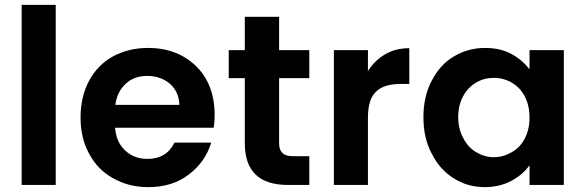

<svg xmlns="http://www.w3.org/2000/svg" viewBox="-20 -760 2405 789"><path d="M69 -740C69 -740 69 0 69 0C69 0 209 0 209 0C209 0 209 -740 209 -740C209 -740 69 -740 69 -740Z M862 -289C862 -289 862 -289 862 -289C862 -343 851 -391 828 -433C805 -474 772 -506 731 -529C689 -552 642 -563 589 -563C589 -563 589 -563 589 -563C534 -563 486 -551 444 -528C402 -505 369 -471 346 -428C323 -385 311 -334 311 -277C311 -277 311 -277 311 -277C311 -220 323 -170 347 -127C370 -84 403 -50 446 -27C488 -3 536 9 589 9C589 9 589 9 589 9C655 9 711 -8 756 -43C801 -77 832 -121 848 -174C848 -174 697 -174 697 -174C697 -174 697 -174 697 -174C675 -129 638 -107 586 -107C586 -107 586 -107 586 -107C550 -107 520 -118 495 -141C470 -164 456 -195 453 -235C453 -235 858 -235 858 -235C858 -235 858 -235 858 -235C861 -251 862 -269 862 -289ZM454 -329C454 -329 454 -329 454 -329C459 -366 474 -396 498 -417C521 -438 550 -448 585 -448C585 -448 585 -448 585 -448C622 -448 653 -437 678 -416C703 -394 716 -365 717 -329C717 -329 454 -329 454 -329Z M1251 -439C1251 -439 1251 -554 1251 -554C1251 -554 1127 -554 1127 -554C1127 -554 1127 -691 1127 -691C1127 -691 986 -691 986 -691C986 -691 986 -554 986 -554C986 -554 920 -554 920 -554C920 -554 920 -439 920 -439C920 -439 986 -439 986 -439C986 -439 986 -172 986 -172C986 -172 986 -172 986 -172C986 -57 1045 0 1163 0C1163 0 1251 0 1251 0C1251 0 1251 -118 1251 -118C1251 -118 1186 -118 1186 -118C1186 -118 1186 -118 1186 -118C1165 -118 1150 -122 1141 -131C1132 -139 1127 -152 1127 -171C1127 -171 1127 -439 1127 -439C1127 -439 1251 -439 1251 -439Z M1492 -468C1492 -468 1492 -554 1492 -554C1492 -554 1352 -554 1352 -554C1352 -554 1352 0 1352 0C1352 0 1492 0 1492 0C1492 0 1492 -276 1492 -276C1492 -276 1492 -276 1492 -276C1492 -327 1503 -363 1526 -384C1548 -405 1581 -415 1625 -415C1625 -415 1662 -415 1662 -415C1662 -415 1662 -562 1662 -562C1662 -562 1662 -562 1662 -562C1625 -562 1592 -554 1563 -537C1534 -520 1510 -497 1492 -468Z M1720 -279C1720 -279 1720 -279 1720 -279C1720 -222 1731 -172 1754 -129C1776 -85 1806 -51 1845 -27C1883 -3 1925 9 1972 9C1972 9 1972 9 1972 9C2013 9 2050 0 2082 -17C2113 -34 2138 -55 2156 -81C2156 -81 2156 0 2156 0C2156 0 2297 0 2297 0C2297 0 2297 -554 2297 -554C2297 -554 2156 -554 2156 -554C2156 -554 2156 -475 2156 -475C2156 -475 2156 -475 2156 -475C2137 -500 2113 -521 2082 -538C2051 -555 2014 -563 1973 -563C1973 -563 1973 -563 1973 -563C1926 -563 1883 -551 1845 -528C1806 -505 1776 -471 1754 -428C1731 -385 1720 -335 1720 -279ZM2156 -277C2156 -277 2156 -277 2156 -277C2156 -243 2149 -214 2136 -190C2123 -165 2105 -147 2082 -134C2059 -121 2035 -114 2009 -114C2009 -114 2009 -114 2009 -114C1984 -114 1960 -121 1938 -134C1915 -147 1897 -167 1884 -192C1870 -217 1863 -246 1863 -279C1863 -279 1863 -279 1863 -279C1863 -312 1870 -341 1884 -366C1897 -390 1915 -408 1937 -421C1959 -434 1983 -440 2009 -440C2009 -440 2009 -440 2009 -440C2035 -440 2059 -434 2082 -421C2105 -408 2123 -389 2136 -365C2149 -340 2156 -311 2156 -277Z"/></svg>

Font: Girnar Poppins
Style: SemiBold
Weight: 500
Designer: Ninad Kale (Devanagari), Jonny Pinhorn (Latin)
Foundry: Indian Type Foundry
Version: ""